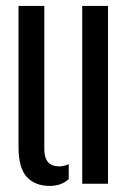

<svg xmlns="http://www.w3.org/2000/svg" viewBox="-20 -620 436 648"><path d="M42.5 -124V-600H129.5V-117Q129.5 -58.5 179.5 -58.5Q195.5 -58.5 212 -66V-15.5Q186.5 7.5 148.5 7.5Q98 7.5 70.2 -23Q42.5 -53.5 42.5 -124ZM257.5 0V-600H344.5V0Z"/></svg>

Font: Big Shoulders Stencil Display SemiBold
Style: Regular
Weight: 600
Designer: Patric King
Foundry: XO Type Co
Version: Version 1.000